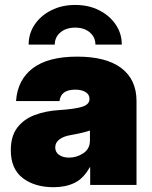

<svg xmlns="http://www.w3.org/2000/svg" viewBox="-20 -760 623 789"><path d="M200.2 9.3Q122.6 9.3 73.5 -28.3Q24.4 -65.9 24.4 -142.6Q24.4 -200.2 50.8 -235.1Q77.1 -270 122.1 -287.1Q167 -304.2 222.7 -307.6Q291 -312 319.3 -321.8Q347.7 -331.5 347.7 -352.5V-354.5Q347.7 -371.6 331.8 -381.6Q315.9 -391.6 289.1 -391.6Q230 -391.6 224.6 -344.7H45.9Q52.2 -432.6 115.2 -480Q178.2 -527.3 296.9 -527.3Q416.5 -527.3 478.8 -480Q541 -432.6 541 -344.7V0H350.6V-72.3H348.6Q323.2 -26.4 286.4 -8.5Q249.5 9.3 200.2 9.3ZM263.7 -112.3Q295.4 -112.3 322.5 -130.4Q349.6 -148.4 349.6 -182.6V-223.6Q321.8 -213.9 271.5 -205.1Q241.7 -200.2 224.4 -187.3Q207 -174.3 207 -154.3Q207 -134.8 222.9 -123.5Q238.8 -112.3 263.7 -112.3ZM289.1 -739.7Q343.8 -739.7 387 -718Q430.2 -696.3 455.3 -659.4Q480.5 -622.6 480.5 -576.7H372.1Q372.1 -607.4 348.9 -627Q325.7 -646.5 289.1 -646.5Q252 -646.5 228.5 -627Q205.1 -607.4 205.1 -576.7H97.7Q97.7 -622.6 122.8 -659.4Q147.9 -696.3 191.2 -718Q234.4 -739.7 289.1 -739.7Z"/></svg>

Font: Inter Display Black
Style: Regular
Weight: 900
Designer: Rasmus Andersson
Foundry: rsms
Version: Version 4.000;git-a52131595